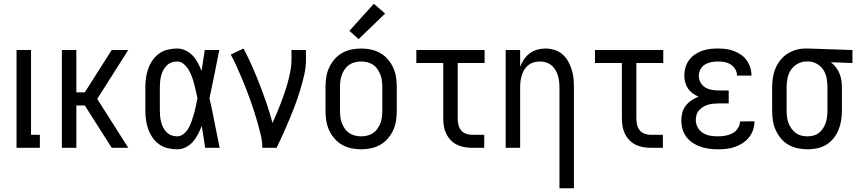

<svg xmlns="http://www.w3.org/2000/svg" viewBox="-20 -786 4553 1021"><path d="M68 0V-520H145V-69H192V0Z M309 0V-520H386V-295H431L574 -520H662L497 -260L662 0H574L431 -225H386V0Z M922 8Q896 8 871.5 2Q847 -4 826.5 -18.5Q806 -33 791.5 -54Q777 -75 768.5 -98.5Q760 -122 756.5 -147Q753 -172 753 -197V-323Q753 -348 756.5 -373Q760 -398 768.5 -421.5Q777 -445 791.5 -466Q806 -487 826.5 -501.5Q847 -516 871.5 -522Q896 -528 922 -528Q945 -528 967 -517.5Q989 -507 1005 -490Q1021 -473 1032 -452Q1043 -431 1052 -409Q1056 -437 1060.5 -464.5Q1065 -492 1069 -520H1146Q1133 -456 1120.5 -391.5Q1108 -327 1094 -263Q1109 -198 1121.5 -132Q1134 -66 1148 0H1071Q1066 -29 1062 -58Q1058 -87 1053 -116Q1044 -94 1033 -72.5Q1022 -51 1006 -32.5Q990 -14 968 -3Q946 8 922 8ZM922 -61Q937 -61 950.5 -69.5Q964 -78 973 -90Q982 -102 988.5 -116Q995 -130 1000 -144.5Q1005 -159 1009.5 -174Q1014 -189 1017.5 -204Q1021 -219 1024 -234Q1027 -249 1030 -264Q1026 -283 1021.5 -302.5Q1017 -322 1012 -341.5Q1007 -361 1000 -379.5Q993 -398 983 -415Q973 -432 957 -445.5Q941 -459 922 -459Q906 -459 891.5 -453.5Q877 -448 866 -437Q855 -426 848 -412.5Q841 -399 837 -384Q833 -369 831.5 -353.5Q830 -338 830 -323V-197Q830 -182 831.5 -166.5Q833 -151 837 -136Q841 -121 848 -107.5Q855 -94 866 -83Q877 -72 891.5 -66.5Q906 -61 922 -61Z M1375 0Q1375 -33 1367.5 -65Q1360 -97 1351 -129Q1342 -161 1332 -192Q1322 -223 1311 -254Q1300 -285 1288 -315.5Q1276 -346 1263 -376.5Q1250 -407 1236.5 -437Q1223 -467 1207 -496L1275 -528Q1300 -481 1321.5 -432Q1343 -383 1362 -333.5Q1381 -284 1398.5 -233.5Q1416 -183 1429 -132Q1441 -158 1452.5 -185.5Q1464 -213 1474.5 -240.5Q1485 -268 1494.5 -296Q1504 -324 1511.5 -352.5Q1519 -381 1524.5 -410Q1530 -439 1530 -468V-520H1607V-468Q1607 -427 1597.5 -386.5Q1588 -346 1576 -306.5Q1564 -267 1549.5 -228Q1535 -189 1519 -151Q1503 -113 1486 -75Q1469 -37 1451 0Z M1901 8Q1874 8 1848 2.5Q1822 -3 1799 -16Q1776 -29 1758.5 -49.5Q1741 -70 1730 -94Q1719 -118 1715 -144.5Q1711 -171 1711 -197V-323Q1711 -349 1715 -375.5Q1719 -402 1730 -426Q1741 -450 1758.5 -470.5Q1776 -491 1799 -504Q1822 -517 1848 -522.5Q1874 -528 1901 -528Q1927 -528 1953 -522.5Q1979 -517 2002 -504Q2025 -491 2042.5 -470.5Q2060 -450 2071 -426Q2082 -402 2086 -375.5Q2090 -349 2090 -323V-197Q2090 -171 2086 -144.5Q2082 -118 2071 -94Q2060 -70 2042.5 -49.5Q2025 -29 2002 -16Q1979 -3 1953 2.5Q1927 8 1901 8ZM1901 -61Q1917 -61 1933.5 -65Q1950 -69 1964 -78.5Q1978 -88 1987.5 -102Q1997 -116 2003 -131.5Q2009 -147 2011 -164Q2013 -181 2013 -197V-323Q2013 -339 2011 -356Q2009 -373 2003 -388.5Q1997 -404 1987.5 -418Q1978 -432 1964 -441.5Q1950 -451 1933.5 -455Q1917 -459 1901 -459Q1884 -459 1867.5 -455Q1851 -451 1837 -441.5Q1823 -432 1813.5 -418Q1804 -404 1798 -388.5Q1792 -373 1790 -356Q1788 -339 1788 -323V-197Q1788 -181 1790 -164Q1792 -147 1798 -131.5Q1804 -116 1813.5 -102Q1823 -88 1837 -78.5Q1851 -69 1867.5 -65Q1884 -61 1901 -61ZM1887 -578 1838 -622 1968 -766 2028 -714Z M2492 0Q2471 0 2450.5 -3.5Q2430 -7 2411 -16Q2392 -25 2377.5 -40Q2363 -55 2353.5 -74Q2344 -93 2340.5 -113.5Q2337 -134 2337 -155V-451H2194V-520H2557V-451H2414V-155Q2414 -138 2418 -121.5Q2422 -105 2432.5 -92.5Q2443 -80 2459 -74.5Q2475 -69 2492 -69H2555V0Z M2955 215V-323Q2955 -339 2953 -355Q2951 -371 2946 -386.5Q2941 -402 2932.5 -416Q2924 -430 2911 -440Q2898 -450 2882.5 -454.5Q2867 -459 2851 -459Q2834 -459 2818.5 -454.5Q2803 -450 2790 -440Q2777 -430 2768.5 -416Q2760 -402 2755 -386.5Q2750 -371 2748 -355Q2746 -339 2746 -323V0H2669V-520H2746V-431Q2754 -452 2766.5 -470.5Q2779 -489 2797 -502.5Q2815 -516 2836.5 -522Q2858 -528 2880 -528Q2904 -528 2927.5 -521Q2951 -514 2969.5 -498.5Q2988 -483 3000 -462Q3012 -441 3019.5 -418Q3027 -395 3029.5 -371Q3032 -347 3032 -323V215Z M3442 0Q3421 0 3400.5 -3.5Q3380 -7 3361 -16Q3342 -25 3327.5 -40Q3313 -55 3303.5 -74Q3294 -93 3290.5 -113.5Q3287 -134 3287 -155V-451H3144V-520H3507V-451H3364V-155Q3364 -138 3368 -121.5Q3372 -105 3382.5 -92.5Q3393 -80 3409 -74.5Q3425 -69 3442 -69H3505V0Z M3798 8Q3774 8 3751 5Q3728 2 3706 -5.5Q3684 -13 3664 -26Q3644 -39 3630 -58Q3616 -77 3609.5 -99.5Q3603 -122 3603 -146Q3603 -167 3608.5 -187.5Q3614 -208 3627 -224.5Q3640 -241 3657.5 -252.5Q3675 -264 3695 -272Q3678 -279 3663 -290Q3648 -301 3638 -316Q3628 -331 3623.5 -348.5Q3619 -366 3619 -385Q3619 -406 3625 -427Q3631 -448 3643.5 -465.5Q3656 -483 3674 -495.5Q3692 -508 3712.5 -515.5Q3733 -523 3754.5 -525.5Q3776 -528 3798 -528Q3819 -528 3840 -525.5Q3861 -523 3881 -515.5Q3901 -508 3919 -496Q3937 -484 3949.5 -467Q3962 -450 3969 -429Q3976 -408 3976 -387V-384H3899V-385Q3899 -403 3889.5 -418.5Q3880 -434 3865 -443.5Q3850 -453 3832.5 -456Q3815 -459 3798 -459Q3780 -459 3762 -455.5Q3744 -452 3729 -443Q3714 -434 3705 -417.5Q3696 -401 3696 -383Q3696 -365 3705 -348Q3714 -331 3729.5 -321.5Q3745 -312 3763.5 -308.5Q3782 -305 3801 -305H3855V-236H3801Q3786 -236 3772 -234.5Q3758 -233 3744.5 -229Q3731 -225 3719 -217.5Q3707 -210 3697.5 -199.5Q3688 -189 3684 -175Q3680 -161 3680 -147Q3680 -127 3690.5 -108Q3701 -89 3718.5 -78.5Q3736 -68 3756.5 -64.5Q3777 -61 3798 -61Q3818 -61 3837.5 -64.5Q3857 -68 3874.5 -77Q3892 -86 3903.5 -103.5Q3915 -121 3915 -140L3992 -141V-140Q3992 -117 3984.5 -95Q3977 -73 3962.5 -55Q3948 -37 3928.5 -24.5Q3909 -12 3887.5 -4.5Q3866 3 3843.5 5.5Q3821 8 3798 8Z M4275 8Q4248 8 4222 2.5Q4196 -3 4173 -16Q4150 -29 4133 -49.5Q4116 -70 4105 -94Q4094 -118 4090 -144.5Q4086 -171 4086 -197V-323Q4086 -348 4090 -373.5Q4094 -399 4103.5 -422Q4113 -445 4129 -465.5Q4145 -486 4166 -499.5Q4187 -513 4211.5 -520.5Q4236 -528 4262 -528H4276L4513 -520V-451L4398 -455Q4413 -444 4424.5 -429Q4436 -414 4443.5 -396.5Q4451 -379 4454 -360.5Q4457 -342 4457 -323V-197Q4457 -171 4453 -145.5Q4449 -120 4439 -95.5Q4429 -71 4412.5 -50.5Q4396 -30 4374 -16.5Q4352 -3 4326.5 2.5Q4301 8 4275 8ZM4274 -61Q4291 -61 4307 -65.5Q4323 -70 4335.5 -80Q4348 -90 4357 -104Q4366 -118 4371 -133Q4376 -148 4378 -164.5Q4380 -181 4380 -197V-323Q4380 -346 4376 -369Q4372 -392 4360 -412Q4348 -432 4327.5 -444.5Q4307 -457 4284 -459H4268Q4244 -459 4222 -447Q4200 -435 4186.5 -415Q4173 -395 4168 -371Q4163 -347 4163 -323V-197Q4163 -181 4165 -164.5Q4167 -148 4173 -132Q4179 -116 4188.5 -102.5Q4198 -89 4211.5 -79Q4225 -69 4241.5 -65Q4258 -61 4274 -61Z"/></svg>

Font: Iosevka QP
Style: Regular
Weight: 400
Designer: Belleve Invis
Foundry: Belleve Invis
Version: Version 20.0.0; ttfautohint (v1.8.4)